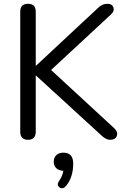

<svg xmlns="http://www.w3.org/2000/svg" viewBox="-20 -732 665 1015"><path d="M87 -36V-670Q87 -712 128 -712Q169 -712 169 -670V-385H171L497 -689Q520 -712 547 -712Q573 -712 579.5 -692.5Q586 -673 567 -656L250 -362L583 -55Q605 -34 597.5 -13.5Q590 7 562 7Q539 7 513 -19L171 -332H169V-36Q169 7 128 7Q87 7 87 -36ZM330 250Q312 271 294.5 258.5Q277 246 294 222Q310 199 315 171Q291 170 277.5 157Q264 144 264 123Q264 101 278 88Q292 75 315 75Q367 75 367 133Q367 204 330 250Z"/></svg>

Font: Nunito
Style: Regular
Weight: 400
Designer: Vernon Adams
Foundry: Vernon Adams
Version: Version 3.602